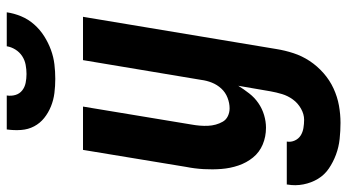

<svg xmlns="http://www.w3.org/2000/svg" viewBox="-258 -536 1003 554"><g transform="rotate(-90 243.0 -258.5)"><path d="M166 223Q143 223 119.5 220.5Q96 218 74.5 210Q53 202 34.5 189.5Q16 177 4.5 158Q-7 139 -11.5 116Q-16 93 -12 70V68H112Q110 80 115 91Q120 102 129.5 108Q139 114 151 116Q163 118 175 118Q191 118 207 109Q223 100 233.5 85.5Q244 71 249 54.5Q254 38 257 21L273 -72Q263 -56 251 -40.5Q239 -25 223 -14Q207 -3 188.5 2.5Q170 8 152 8Q126 8 103.5 -1.5Q81 -11 66 -29.5Q51 -48 43 -71.5Q35 -95 33 -120.5Q31 -146 32.5 -172Q34 -198 39 -223L88 -520H213L161 -206Q159 -195 158 -183Q157 -171 157.5 -159.5Q158 -148 161 -137Q164 -126 169.5 -116.5Q175 -107 185.5 -102Q196 -97 208 -97Q223 -97 238.5 -103Q254 -109 265 -121Q276 -133 282 -148Q288 -163 290 -179L347 -520H472L379 38Q375 63 367 87.5Q359 112 344.5 134Q330 156 309.5 174Q289 192 265 203Q241 214 216 218.5Q191 223 166 223ZM293 -600Q272 -600 252 -602.5Q232 -605 213.5 -612.5Q195 -620 180 -632Q165 -644 156 -661Q147 -678 145.5 -698.5Q144 -719 147 -740H245Q243 -727 246.5 -715Q250 -703 259.5 -695.5Q269 -688 281.5 -685.5Q294 -683 307 -683Q320 -683 333.5 -685.5Q347 -688 358.5 -695.5Q370 -703 377.5 -715Q385 -727 387 -740H485Q482 -719 473.5 -698.5Q465 -678 450 -661Q435 -644 416 -632Q397 -620 376.5 -612.5Q356 -605 335 -602.5Q314 -600 293 -600Z"/></g></svg>

Font: Iosevka Extrabold
Style: Italic
Weight: 800
Italic angle: -9°
Monospace: yes
Designer: Belleve Invis
Foundry: Belleve Invis
Version: Version 32.5.0; ttfautohint (v1.8.4)